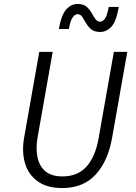

<svg xmlns="http://www.w3.org/2000/svg" viewBox="-20 -943 690 973"><path d="M179 -680H247L170 -244Q161 -190 170 -146Q179 -102 209.5 -75.5Q240 -49 297 -49Q374 -49 419 -99.5Q464 -150 480 -244L557 -680H625L548 -244Q527 -126 464.5 -58Q402 10 295 10Q218 10 170.5 -24.5Q123 -59 106.5 -116.5Q90 -174 102 -244ZM487 -781Q459 -781 442.5 -794.5Q426 -808 416 -826Q406 -844 397 -857.5Q388 -871 373 -871Q361 -871 349 -856Q337 -841 329 -796H278Q292 -871 317 -897Q342 -923 373 -923Q402 -923 418 -909.5Q434 -896 444 -878Q454 -860 463.5 -846.5Q473 -833 488 -833Q500 -833 511.5 -848Q523 -863 531 -908H582Q569 -833 544 -807Q519 -781 487 -781Z"/></svg>

Font: Inria Sans Light
Style: Italic
Weight: 300
Italic angle: -10°
Designer: Black Foundry Team
Foundry: Black Foundry
Version: Version 1.2; ttfautohint (v1.8.3)